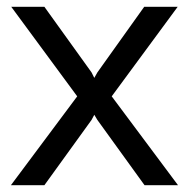

<svg xmlns="http://www.w3.org/2000/svg" viewBox="-20 -542 553 562"><path d="M110 -522 248 -330 256 -314 265 -330 402 -522H500L307 -260L501 0H403L265 -191L256 -206L248 -191L110 0H12L206 -260L13 -522Z"/></svg>

Font: Rising Sun
Style: Regular
Weight: 400
Designer: Matt McInerney, Pablo Impallari, Rodrigo Fuenzalida (Raleway font), Stephen Hutchings (Greek), Cristiano Sobral (main ch
Foundry: The Rising Sun Project Authors
Version: Version 4.327; ttfautohint (v1.8.4.7-5d5b-dirty)